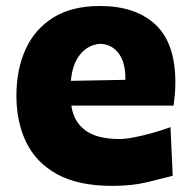

<svg xmlns="http://www.w3.org/2000/svg" viewBox="-20 -604 638 640"><path d="M354 15.6Q241.7 15.6 171.1 -22.9Q100.6 -61.5 67.6 -129.4Q34.7 -197.3 34.7 -285.2Q34.7 -372.6 65.4 -439.9Q96.2 -507.3 158 -545.7Q219.7 -584 313 -584Q432.1 -584 498.3 -522Q564.5 -460 564.5 -330.1Q564.5 -306.2 562.7 -288.1Q561 -270 558.6 -252H217.8Q225.1 -198.7 264.2 -169.7Q303.2 -140.6 378.4 -140.6Q397.9 -140.6 427 -146.2Q456.1 -151.9 488.3 -160.9Q520.5 -169.9 548.3 -180.2L555.7 -18.1Q520 -8.8 470.2 3.4Q420.4 15.6 354 15.6ZM397.9 -337.9Q398.9 -394.5 376.2 -425.3Q353.5 -456.1 314.9 -458Q274.9 -455.6 248 -423.6Q221.2 -391.6 216.3 -334.5Z"/></svg>

Font: Pinar DS1 ExtraBold
Style: Regular
Weight: 800
Designer: Amin Abedi
Version: Version 3.000